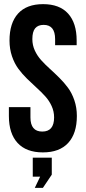

<svg xmlns="http://www.w3.org/2000/svg" viewBox="-20 -728 414 927"><path d="M173.8 125H138.2V33.2H230V115.2L187 179.2H147.9ZM25.9 -532.2Q25.9 -616.7 67.1 -662.4Q108.4 -708 188 -708Q267.6 -708 308.8 -662.4Q350.1 -616.7 350.1 -532.2V-509.8H246.1V-539.1Q246.1 -607.9 190.9 -607.9Q163.6 -607.9 149.9 -591.6Q136.2 -575.2 136.2 -539.1Q136.2 -509.8 148.2 -483.9Q160.2 -458 179 -437.3Q197.8 -416.5 220.7 -395.8Q243.7 -375 266.6 -352.3Q289.6 -329.6 308.3 -304.2Q327.1 -278.8 339.1 -243.7Q351.1 -208.5 351.1 -168Q351.1 -83.5 309.1 -37.8Q267.1 7.8 187 7.8Q106.9 7.8 64.9 -37.8Q22.9 -83.5 22.9 -168V-210.9H127V-161.1Q127 -92.8 184.1 -92.8Q241.2 -92.8 241.2 -161.1Q241.2 -190.4 229.2 -216.3Q217.3 -242.2 198.5 -262.9Q179.7 -283.7 156.7 -304.4Q133.8 -325.2 110.6 -347.9Q87.4 -370.6 68.6 -396Q49.8 -421.4 37.8 -456.5Q25.9 -491.7 25.9 -532.2Z"/></svg>

Font: Bebas Neue Bold
Style: Regular
Weight: 700
Designer: Ryoichi Tsunekawa
Foundry: Ryoichi Tsunekawa
Version: Version 1.300